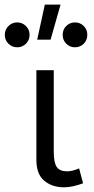

<svg xmlns="http://www.w3.org/2000/svg" viewBox="-78 -784 402 818"><path d="M195 14Q144 14 110.5 -14Q77 -42 77 -103V-485H151V-138.5Q151 -91 163.8 -72.5Q176.5 -54 208.5 -54Q229 -54 259 -66.5L276 -3Q255.5 4.5 234.8 9.2Q214 14 195 14ZM80.5 -615 113 -764.5H180L137.5 -615ZM-4.5 -582.5Q-26.5 -582.5 -42 -597.8Q-57.5 -613 -57.5 -635.5Q-57.5 -658 -42 -673.2Q-26.5 -688.5 -4.5 -688.5Q17 -688.5 32.5 -673Q48 -657.5 48 -635.5Q48 -613 32.5 -597.8Q17 -582.5 -4.5 -582.5ZM241.5 -582.5Q219.5 -582.5 204.2 -597.8Q189 -613 189 -635.5Q189 -658 204.2 -673.2Q219.5 -688.5 241.5 -688.5Q263.5 -688.5 278.8 -673.2Q294 -658 294 -635.5Q294 -613 278.8 -597.8Q263.5 -582.5 241.5 -582.5Z"/></svg>

Font: Geologica ExtraLight
Style: Regular
Weight: 200
Designer: Sindre Bremnes, Frode Helland
Foundry: Monokrom Skriftforlag AS
Version: Version 1.010; ttfautohint (v1.8.4.7-5d5b);gftools[0.9.28]